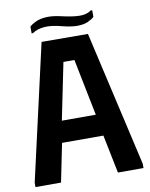

<svg xmlns="http://www.w3.org/2000/svg" viewBox="-90 -882 741 947"><g transform="rotate(-10 280.5 -408.0)"><path d="M10 0V-22L164 -700L396 -699L551 -22V0H423L384 -192H177L138 0ZM195 -300H365L308 -584H253ZM280 -758Q225 -773 188.5 -769.5Q152 -766 130 -750H123V-784Q135 -795 155.5 -804.5Q176 -814 207 -816Q238 -818 281 -808Q336 -795 372 -794.5Q408 -794 430 -811L437 -810V-777Q425 -766 405 -757Q385 -748 354.5 -747.5Q324 -747 280 -758Z"/></g></svg>

Font: Phudu Medium
Style: Regular
Weight: 500
Version: Version 1.005;gftools[0.9.23]